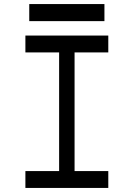

<svg xmlns="http://www.w3.org/2000/svg" viewBox="-20 -925 658 945"><path d="M124 -821V-905H494V-821ZM105 0V-83H271V-667H105V-750H513V-667H347V-83H513V0Z"/></svg>

Font: Hermit Light
Style: Regular
Weight: 300
Designer: Pablo Caro
Version: Version 2.000;PS 002.000;hotconv 1.0.88;makeotf.lib2.5.64775